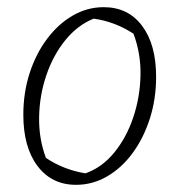

<svg xmlns="http://www.w3.org/2000/svg" viewBox="-20 -507 500 535"><path d="M192 8Q124 8 84.5 -44.5Q45 -97 45 -187Q45 -249 62.5 -303Q80 -357 111 -398.5Q142 -440 182.5 -463.5Q223 -487 269 -487Q337 -487 376 -435Q415 -383 415 -293Q415 -231 397.5 -176.5Q380 -122 349.5 -80.5Q319 -39 278.5 -15.5Q238 8 192 8ZM218 -24Q264 -40 298 -81.5Q332 -123 351 -179Q370 -235 371.5 -296Q373 -357 352 -413Q300 -447 241 -455Q196 -437 162 -395Q128 -353 109 -297Q90 -241 89 -180.5Q88 -120 108 -67Q157 -34 218 -24Z"/></svg>

Font: Piazzolla ExtraLight
Style: Italic
Weight: 200
Italic angle: -11.3°
Designer: Juan Pablo del Peral
Foundry: Huerta Tipografica
Version: Version 1.330